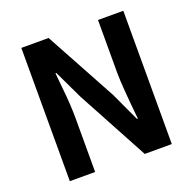

<svg xmlns="http://www.w3.org/2000/svg" viewBox="-130 -871 1007 1002"><g transform="rotate(-20 374.0 -370.0)"><path d="M90.8 0V-740.2H242.2L457 -345.7L531.2 -185.5H536.1Q516.6 -378.9 516.6 -445.3V-740.2H657.2V0H506.8L293 -396.5L217.8 -554.7H212.9Q213.9 -541 220.2 -479Q226.6 -417 229 -376Q231.4 -335 231.4 -296.9V0Z"/></g></svg>

Font: Bpmf Zihi Sans Bold
Style: Bold
Weight: 700
Foundry: But Ko
Version: Version 1.320